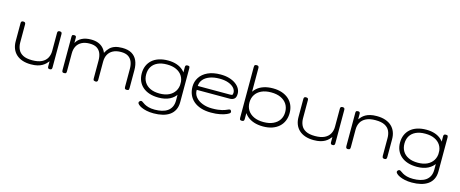

<svg xmlns="http://www.w3.org/2000/svg" viewBox="-46 -1407 5583 2328"><g transform="rotate(15 2745.5 -243.0)"><path d="M310 12Q249 12 202.5 -4Q156 -20 124.5 -49.5Q93 -79 77 -120Q61 -161 61 -212V-437Q61 -448 64 -454Q67 -460 73 -463Q79 -466 89 -466Q99 -466 105.5 -463Q112 -460 115 -453.5Q118 -447 118 -436V-211Q118 -163 136 -124Q154 -85 196.5 -62.5Q239 -40 312 -40Q386 -40 431.5 -62.5Q477 -85 498 -124Q519 -163 519 -211V-437Q519 -448 522 -454Q525 -460 531.5 -463Q538 -466 548 -466Q557 -466 563 -463Q569 -460 572 -453.5Q575 -447 575 -436V-16Q575 -8 572 -2Q569 4 563 7Q557 10 547 10Q540 10 535 8.5Q530 7 527 3.5Q524 0 522.5 -5Q521 -10 521 -16V-83Q508 -66 491 -49.5Q474 -33 450 -19Q426 -5 392 3.5Q358 12 310 12Z M727 10Q717 10 711 7Q705 4 702.5 -2.5Q700 -9 700 -20V-440Q700 -450 702.5 -455.5Q705 -461 711.5 -463.5Q718 -466 728 -466Q742 -466 748 -460Q754 -454 754 -440V-375Q766 -397 784 -414.5Q802 -432 825.5 -444Q849 -456 877.5 -462Q906 -468 939 -468Q991 -468 1028 -454Q1065 -440 1090.5 -414.5Q1116 -389 1131 -352Q1152 -393 1178.5 -418.5Q1205 -444 1243 -456Q1281 -468 1332 -468Q1405 -468 1451 -441Q1497 -414 1519.5 -364Q1542 -314 1542 -244V-19Q1542 -8 1539.5 -1.5Q1537 5 1531 7.5Q1525 10 1514 10Q1503 10 1496.5 7Q1490 4 1487.5 -2.5Q1485 -9 1485 -20V-245Q1485 -298 1469 -336Q1453 -374 1419.5 -395Q1386 -416 1330 -416Q1271 -416 1230.5 -395Q1190 -374 1169.5 -336Q1149 -298 1149 -245V-18Q1149 -7 1144.5 0Q1140 7 1132.5 9Q1125 11 1115 9Q1107 8 1101.5 5Q1096 2 1094 -4.5Q1092 -11 1092 -20V-245Q1092 -298 1076 -336Q1060 -374 1026.5 -395Q993 -416 937 -416Q878 -416 837.5 -395Q797 -374 776.5 -336Q756 -298 756 -245V-19Q756 -8 753.5 -1.5Q751 5 744.5 7.5Q738 10 727 10Z M1901 201Q1851 201 1812 192.5Q1773 184 1746.5 171.5Q1720 159 1706 145.5Q1692 132 1692 123Q1692 116 1693.5 113Q1695 110 1698 106Q1706 98 1709.5 96Q1713 94 1721 94Q1729 94 1740.5 103Q1752 112 1772.5 124Q1793 136 1825 145Q1857 154 1904 154Q1951 154 1991.5 144.5Q2032 135 2062 114Q2092 93 2108.5 59.5Q2125 26 2125 -22L2123 -439Q2123 -455 2130 -461Q2137 -467 2153 -467Q2163 -467 2168.5 -464.5Q2174 -462 2176.5 -456Q2179 -450 2179 -439V-15Q2179 42 2158.5 83Q2138 124 2101 150Q2064 176 2013 188.5Q1962 201 1901 201ZM1910 1Q1845 1 1794.5 -15.5Q1744 -32 1709 -63Q1674 -94 1656 -136.5Q1638 -179 1638 -231Q1638 -284 1656 -326.5Q1674 -369 1708.5 -400Q1743 -431 1793.5 -447.5Q1844 -464 1908 -464Q1969 -464 2017 -447.5Q2065 -431 2098.5 -400Q2132 -369 2149.5 -326.5Q2167 -284 2167 -232Q2167 -162 2136.5 -109.5Q2106 -57 2048.5 -28Q1991 1 1910 1ZM1908 -50Q1977 -50 2025 -73Q2073 -96 2099 -137.5Q2125 -179 2125 -234Q2125 -288 2099 -328.5Q2073 -369 2024.5 -391.5Q1976 -414 1907 -414Q1838 -414 1790 -391.5Q1742 -369 1717.5 -328.5Q1693 -288 1693 -233Q1693 -178 1718 -137Q1743 -96 1791 -73Q1839 -50 1908 -50Z M2571 12Q2499 12 2443.5 -6Q2388 -24 2350.5 -56.5Q2313 -89 2293.5 -134Q2274 -179 2274 -234Q2274 -299 2308 -351.5Q2342 -404 2407.5 -434.5Q2473 -465 2567 -465Q2628 -465 2675.5 -451Q2723 -437 2757 -412.5Q2791 -388 2808.5 -357Q2826 -326 2826 -293Q2826 -245 2803.5 -227.5Q2781 -210 2749 -210H2334Q2332 -159 2363.5 -120.5Q2395 -82 2449.5 -61Q2504 -40 2570 -40Q2611 -40 2641.5 -43.5Q2672 -47 2693.5 -52.5Q2715 -58 2730 -63.5Q2745 -69 2755.5 -74Q2766 -79 2775 -82Q2781 -84 2788 -83Q2795 -82 2798 -75Q2805 -64 2805 -58Q2805 -52 2801 -45Q2794 -36 2763.5 -22Q2733 -8 2684 2Q2635 12 2571 12ZM2334 -259H2732Q2752 -259 2763 -262Q2774 -265 2774 -291Q2774 -324 2749.5 -351.5Q2725 -379 2679 -396Q2633 -413 2568 -413Q2496 -413 2443.5 -393Q2391 -373 2363 -338Q2335 -303 2334 -259Z M3224 11Q3159 11 3108 -6Q3057 -23 3022 -54.5Q2987 -86 2968.5 -129.5Q2950 -173 2950 -227Q2950 -281 2968.5 -325Q2987 -369 3022 -401Q3057 -433 3108 -450Q3159 -467 3224 -467Q3287 -467 3337 -450Q3387 -433 3422.5 -401.5Q3458 -370 3476.5 -326.5Q3495 -283 3495 -230Q3495 -176 3476.5 -131.5Q3458 -87 3422.5 -55Q3387 -23 3337 -6Q3287 11 3224 11ZM3215 -42Q3286 -42 3336.5 -65.5Q3387 -89 3413.5 -130.5Q3440 -172 3440 -227Q3440 -283 3413.5 -325Q3387 -367 3336.5 -390.5Q3286 -414 3215 -414Q3144 -414 3094 -390.5Q3044 -367 3017.5 -325Q2991 -283 2991 -227Q2991 -172 3017.5 -130.5Q3044 -89 3094 -65.5Q3144 -42 3215 -42ZM2959 11Q2948 11 2941.5 8Q2935 5 2932.5 -1.5Q2930 -8 2930 -19V-656Q2930 -668 2932.5 -674.5Q2935 -681 2941.5 -684Q2948 -687 2959 -687Q2970 -687 2976 -684Q2982 -681 2985 -674.5Q2988 -668 2988 -656V-19Q2988 -3 2981.5 4Q2975 11 2959 11Z M3860 12Q3799 12 3752.5 -4Q3706 -20 3674.5 -49.5Q3643 -79 3627 -120Q3611 -161 3611 -212V-437Q3611 -448 3614 -454Q3617 -460 3623 -463Q3629 -466 3639 -466Q3649 -466 3655.5 -463Q3662 -460 3665 -453.5Q3668 -447 3668 -436V-211Q3668 -163 3686 -124Q3704 -85 3746.5 -62.5Q3789 -40 3862 -40Q3936 -40 3981.5 -62.5Q4027 -85 4048 -124Q4069 -163 4069 -211V-437Q4069 -448 4072 -454Q4075 -460 4081.5 -463Q4088 -466 4098 -466Q4107 -466 4113 -463Q4119 -460 4122 -453.5Q4125 -447 4125 -436V-16Q4125 -8 4122 -2Q4119 4 4113 7Q4107 10 4097 10Q4090 10 4085 8.5Q4080 7 4077 3.5Q4074 0 4072.5 -5Q4071 -10 4071 -16V-83Q4058 -66 4041 -49.5Q4024 -33 4000 -19Q3976 -5 3942 3.5Q3908 12 3860 12Z M4290 10Q4280 10 4274 6.5Q4268 3 4265.5 -3.5Q4263 -10 4263 -20V-440Q4263 -450 4266 -455.5Q4269 -461 4275 -463.5Q4281 -466 4291 -466Q4297 -466 4302 -464.5Q4307 -463 4310.5 -460Q4314 -457 4315.5 -452Q4317 -447 4317 -440V-372Q4330 -389 4346.5 -406Q4363 -423 4387 -437Q4411 -451 4445 -459.5Q4479 -468 4527 -468Q4588 -468 4635 -452Q4682 -436 4713.5 -406.5Q4745 -377 4761 -336Q4777 -295 4777 -244V-19Q4777 -9 4774 -2.5Q4771 4 4765 7Q4759 10 4749 10Q4739 10 4732.5 6.5Q4726 3 4723 -3.5Q4720 -10 4720 -20V-245Q4720 -294 4702 -332.5Q4684 -371 4641.5 -393.5Q4599 -416 4525 -416Q4452 -416 4406.5 -393.5Q4361 -371 4340 -332.5Q4319 -294 4319 -245V-19Q4319 -9 4316 -2.5Q4313 4 4306.5 7Q4300 10 4290 10Z M5143 201Q5093 201 5054 192.5Q5015 184 4988.5 171.5Q4962 159 4948 145.5Q4934 132 4934 123Q4934 116 4935.5 113Q4937 110 4940 106Q4948 98 4951.5 96Q4955 94 4963 94Q4971 94 4982.5 103Q4994 112 5014.5 124Q5035 136 5067 145Q5099 154 5146 154Q5193 154 5233.5 144.5Q5274 135 5304 114Q5334 93 5350.5 59.5Q5367 26 5367 -22L5365 -439Q5365 -455 5372 -461Q5379 -467 5395 -467Q5405 -467 5410.5 -464.5Q5416 -462 5418.5 -456Q5421 -450 5421 -439V-15Q5421 42 5400.5 83Q5380 124 5343 150Q5306 176 5255 188.5Q5204 201 5143 201ZM5152 1Q5087 1 5036.5 -15.5Q4986 -32 4951 -63Q4916 -94 4898 -136.5Q4880 -179 4880 -231Q4880 -284 4898 -326.5Q4916 -369 4950.5 -400Q4985 -431 5035.5 -447.5Q5086 -464 5150 -464Q5211 -464 5259 -447.5Q5307 -431 5340.5 -400Q5374 -369 5391.5 -326.5Q5409 -284 5409 -232Q5409 -162 5378.5 -109.5Q5348 -57 5290.5 -28Q5233 1 5152 1ZM5150 -50Q5219 -50 5267 -73Q5315 -96 5341 -137.5Q5367 -179 5367 -234Q5367 -288 5341 -328.5Q5315 -369 5266.5 -391.5Q5218 -414 5149 -414Q5080 -414 5032 -391.5Q4984 -369 4959.5 -328.5Q4935 -288 4935 -233Q4935 -178 4960 -137Q4985 -96 5033 -73Q5081 -50 5150 -50Z"/></g></svg>

Font: Fredoka SemiExpanded Light
Style: Regular
Weight: 300
Width: 6
Designer: Ben Nathan
Foundry: Milena B. Brandão, Ben Nathan
Version: Version 2.001